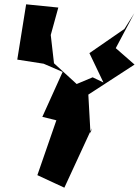

<svg xmlns="http://www.w3.org/2000/svg" viewBox="-20 -781 643 889"><path d="M335 -392 230 -488 215 -619 250 -746 101 -761 60 -505 182 -486 270 -448 176 -240 241 -224 153 30 278 88 405 -187 399 -163 389 -343 603 -482 516 -558 602 -720 556 -647 394 -535 459 -399 409 -423Z"/></svg>

Font: Asimov Silicon
Style: Regular
Weight: 400
Designer: Google
Version: Version 2.000980; 2014